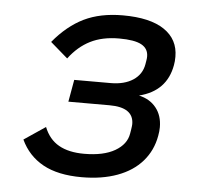

<svg xmlns="http://www.w3.org/2000/svg" viewBox="-45 -599 690 657"><g transform="rotate(5 300.0 -270.0)"><path d="M49 -99 122.5 -148.5Q139 -107 173 -87.8Q207 -68.5 260 -68.5Q326.5 -68.5 365.8 -91.2Q405 -114 411 -151L413.5 -166Q415.5 -179 415.5 -184Q415.5 -241.5 332.5 -241.5H191L204.5 -317.5H329.5Q376.5 -317.5 406.5 -337.2Q436.5 -357 442.5 -392L444.5 -404Q446 -411.5 446 -419Q446 -446 422.2 -459Q398.5 -472 345.5 -472Q288 -472 246.8 -451.2Q205.5 -430.5 174 -388.5L114.5 -440Q162 -497.5 218 -524.8Q274 -552 351.5 -552Q445 -552 493.8 -519Q542.5 -486 542.5 -426.5Q542.5 -410 540 -397.5Q524 -307 430 -283.5Q468 -275 489.2 -248.2Q510.5 -221.5 510.5 -181.5Q510.5 -168 507.5 -152Q498.5 -101 466.2 -64Q434 -27 381 -7.5Q328 12 258.5 12Q177 12 125.8 -16.2Q74.5 -44.5 49 -99Z"/></g></svg>

Font: JuliaMono Medium
Style: Italic
Weight: 500
Italic angle: -9°
Monospace: yes
Designer: cormullion
Foundry: corm
Version: Version 0.054; ttfautohint (v1.8.4)